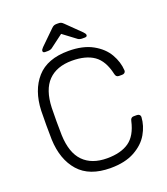

<svg xmlns="http://www.w3.org/2000/svg" viewBox="-158 -990 967 1110"><g transform="rotate(-20 325.5 -435.0)"><path d="M331 10Q201 10 136 -63.5Q71 -137 66 -261Q65 -288 65 -349Q65 -411 66 -439Q71 -563 136 -636.5Q201 -710 331 -710Q420 -710 479 -677.5Q538 -645 566.5 -595.5Q595 -546 598 -494V-492Q598 -484 592 -479Q586 -474 577 -474H557Q539 -474 535 -495Q516 -580 466 -615Q416 -650 331 -650Q237 -650 185 -597Q133 -544 129 -434Q128 -407 128 -351Q128 -295 129 -266Q133 -156 185 -103Q237 -50 331 -50Q416 -50 466 -85Q516 -120 535 -205Q539 -226 557 -226H577Q586 -226 592 -221Q598 -216 598 -208Q598 -207 598 -206Q595 -154 566.5 -104.5Q538 -55 479 -22.5Q420 10 331 10ZM204 -750Q190 -750 190 -761Q190 -769 202 -781L289 -866Q298 -875 305 -877.5Q312 -880 321 -880H331Q341 -880 347.5 -877.5Q354 -875 363 -866L450 -781Q462 -769 462 -761Q462 -750 448 -750H431Q424 -750 417 -752Q410 -754 406 -757L326 -817L246 -757Q242 -754 235 -752Q228 -750 221 -750Z"/></g></svg>

Font: Rubik AZ
Style: Regular
Weight: 300
Designer: Hubert and Fischer
Foundry: Hubert & Fischer
Version: Version 2.000